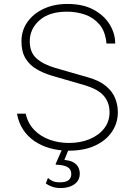

<svg xmlns="http://www.w3.org/2000/svg" viewBox="-20 -752 688 971"><path d="M286.5 199Q264 199 245.8 193Q227.5 187 211.5 176L222.5 148Q233 157.5 246.5 163.8Q260 170 282.5 170Q313.5 170 327 159Q340.5 148 340.5 128Q340.5 104.5 322.2 93.5Q304 82.5 265.5 81Q262 81 261.5 79.8Q261 78.5 261.5 77L297.5 -5H330.5L305.5 57Q336 59.5 353 70Q370 80.5 376.8 95.5Q383.5 110.5 383.5 126Q383.5 150.5 370.2 166.8Q357 183 335 191Q313 199 286.5 199ZM328.5 10Q277.5 10 233.5 -2.2Q189.5 -14.5 154.5 -38.2Q119.5 -62 96.8 -96.8Q74 -131.5 66 -177H110Q121 -128 153 -95Q185 -62 231 -45.5Q277 -29 328.5 -29Q386.5 -29 433 -48.2Q479.5 -67.5 506.8 -102.5Q534 -137.5 534 -184.5Q534 -233.5 504.8 -267.5Q475.5 -301.5 405 -322L243 -369Q199.5 -382 164.5 -402.5Q129.5 -423 109 -456.8Q88.5 -490.5 88.5 -543Q88.5 -598 118.8 -640.8Q149 -683.5 201.5 -707.8Q254 -732 320.5 -732Q401 -732 454.8 -702.2Q508.5 -672.5 535.8 -626.5Q563 -580.5 562.5 -532H518.5Q513 -593 483.2 -628Q453.5 -663 410.2 -678Q367 -693 319 -693Q229 -693 179.8 -649.5Q130.5 -606 130.5 -543Q130.5 -487 164.8 -456.5Q199 -426 259.5 -408.5L424.5 -361Q483 -344.5 516 -316.8Q549 -289 562.5 -255Q576 -221 576 -184.5Q576 -130 546.2 -85.8Q516.5 -41.5 461.2 -15.8Q406 10 328.5 10Z"/></svg>

Font: Public Sans Thin Thin
Style: Regular
Weight: 250
Version: Version 2.001